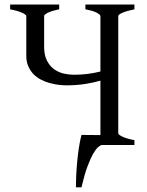

<svg xmlns="http://www.w3.org/2000/svg" viewBox="-20 -635 643 841"><path d="M239.3 -615.2V-594.2Q206.1 -587.4 189.7 -579.3Q173.3 -571.3 173.3 -564.5V-428.2Q173.8 -391.6 186.3 -368.2Q198.7 -344.7 217.8 -331.3Q236.8 -317.9 259.5 -312.7Q282.2 -307.6 303.7 -307.6Q333.5 -307.6 362.1 -311Q390.6 -314.5 419.9 -321.8V-564.5Q419.9 -570.3 404.8 -578.9Q389.6 -587.4 354 -594.2V-615.2H568.8V-594.2Q535.6 -587.4 516.8 -579.3Q498 -571.3 498 -564.5V-51.3Q498 -45.4 515.9 -36.6Q533.7 -27.8 568.8 -21V0H426.3Q418.9 1.5 408.9 10.3Q398.9 19 387.2 39.8Q375.5 60.5 362.5 95.7Q349.6 130.9 336.9 185.5H312.5Q312.5 165 313.7 136.2Q314.9 107.4 317.9 75.9Q320.8 44.4 325.4 13.2Q330.1 -18.1 336.9 -43.9H347.7Q356.4 -43.9 368.4 -43.7Q380.4 -43.5 394 -43.5H419.9V-281.7Q387.7 -272.5 350.3 -266.8Q313 -261.2 271.5 -261.2Q254.4 -261.2 234.9 -263.7Q215.3 -266.1 195.8 -271.7Q176.3 -277.3 158.2 -286.9Q140.1 -296.4 126.2 -310.8Q112.3 -325.2 103.8 -345Q95.2 -364.7 95.2 -390.6V-564.5Q95.2 -570.3 77.4 -578.9Q59.6 -587.4 24.4 -594.2V-615.2Z"/></svg>

Font: Noto Serif Devanagari
Style: Regular
Weight: 400
Designer: Monotype Design Team
Foundry: Monotype Imaging Inc.
Version: Version 1.01